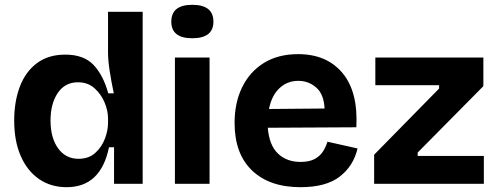

<svg xmlns="http://www.w3.org/2000/svg" viewBox="-20 -764 2066 798"><path d="M257 14Q191 14 142 -20Q93 -54 66 -116Q39 -178 39 -263Q39 -342 62.5 -404Q86 -466 133.5 -501.5Q181 -537 251 -537Q328 -537 368.5 -494.5Q409 -452 430 -376H453Q443 -423 436 -468Q429 -513 429 -545V-715H573V0H454V-152H433Q399 14 257 14ZM306 -104Q349 -104 376 -128.5Q403 -153 416 -187.5Q429 -222 429 -253V-272Q429 -304 414.5 -338.5Q400 -373 372.5 -397.5Q345 -422 304 -422Q250 -422 220 -377.5Q190 -333 190 -263Q190 -191 221.5 -147.5Q253 -104 306 -104Z M707 0V-525H851V0ZM779 -605Q692 -605 692 -674Q692 -744 779 -744Q867 -744 867 -674Q867 -605 779 -605Z M1229 14Q1100 14 1027.5 -55.5Q955 -125 955 -253Q955 -337 986.5 -401.5Q1018 -466 1077 -502.5Q1136 -539 1219 -539Q1338 -539 1403.5 -460.5Q1469 -382 1461 -235L1093 -233Q1099 -160 1135.5 -125.5Q1172 -91 1229 -91Q1266 -91 1288.5 -103.5Q1311 -116 1323 -135.5Q1335 -155 1341 -175L1466 -147Q1449 -74 1392 -30Q1335 14 1229 14ZM1220 -428Q1174 -428 1141.5 -397.5Q1109 -367 1098 -311L1329 -313Q1326 -373 1294 -400.5Q1262 -428 1220 -428Z M1535 0V-121L1805 -396V-410H1540V-525H1989V-406L1716 -130V-116H1991V0Z"/></svg>

Font: Bricolage Grotesque 10pt Bricolage Grotesque 10pt Regular
Style: Bold
Weight: 700
Designer: Mathieu Triay
Foundry: Atelier Triay
Version: Version 1.000; ttfautohint (v1.8.4.7-5d5b);gftools[0.9.32]